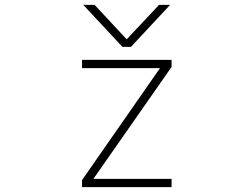

<svg xmlns="http://www.w3.org/2000/svg" viewBox="-20 -772 1040 794"><path d="M324.2 -752H371.1L503.9 -609.4L637.7 -752H683.6L521.5 -578.1H486.3ZM366.2 -32.2H689.5V2H319.3V-27.3L641.6 -490.2H319.3V-524.4H689.5V-495.1Z"/></svg>

Font: GenEi Gothic M ExtraLight
Style: Regular
Weight: 200
Designer: o_tamon (Modified); [Source Han Sans]
Ryoko NISHIZUKA  (kana & ideographs); Paul D. Hunt (Latin, Greek & Cyrillic); Wenl
Version: Version 1.1a;Original Version 1.004